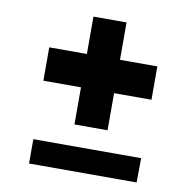

<svg xmlns="http://www.w3.org/2000/svg" viewBox="-72 -683 745 754"><g transform="rotate(10 301.0 -306.0)"><path d="M522 -463V-330H373V-182H241V-330H91V-463H241V-612H373V-463ZM92 -97H522L521 0H92Z"/></g></svg>

Font: Be Vietnam ExtraBold
Style: Regular
Weight: 800
Designer: Gabriel Lam
Foundry: TypeRant
Version: Version 4.000